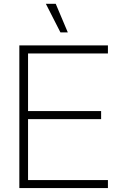

<svg xmlns="http://www.w3.org/2000/svg" viewBox="-20 -959 606 979"><path d="M78.6 0V-727.5H530.3V-686.5H123V-392.6H495.6V-351.6H123V-41H530.3V0ZM288.1 -793.9 213.9 -939.5H264.2L325.7 -793.9Z"/></svg>

Font: Inter Display ExtraLight
Style: Regular
Weight: 200
Designer: Rasmus Andersson
Foundry: rsms
Version: Version 4.000;git-a52131595